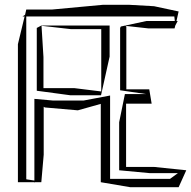

<svg xmlns="http://www.w3.org/2000/svg" viewBox="-20 -766 800 804"><path d="M509 -656 503 -658 602 -647H711L714 -659L724 -678H719L728 -718L625 -740L519 -746H412L197 -726H90L85 -704L74 -697H83L55 -581V-3H124V-1L126 -3H153L163 -118V-319L168 -316L306 -304L402 -331V-3L526 18H728L760 -53L625 -67H508V-332H615L605 -392H509ZM483 -649V-388L593 -372H503L479 -254V-53L607 -41H725L692 -17H441V-366L330 -345H202L124 -352V-10L91 -15L90 -16V-697H710L712 -678H593L486 -655ZM134 -649V-386L275 -367H403L439 -529V-659H153ZM154 -656V-658L277 -644H404H412H404V-383L291 -397H162V-527Z"/></svg>

Font: Quebrada
Style: Regular
Weight: 400
Designer: deFharo
Foundry: deFharo
Version: Version 1.034 2012